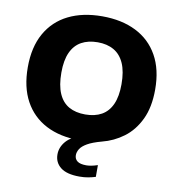

<svg xmlns="http://www.w3.org/2000/svg" viewBox="-101 -841 1067 1158"><g transform="rotate(10 432.0 -262.0)"><path d="M463 226Q385 226 347.2 196.2Q309.5 166.5 309.5 117Q309.5 72.5 341.8 35.5Q374 -1.5 454.5 -26L443 10H422.5Q305.5 10 220 -34.2Q134.5 -78.5 88.2 -163.2Q42 -248 42 -370Q42 -493.5 89.8 -578.2Q137.5 -663 225 -706.5Q312.5 -750 432 -750Q551.5 -750 639 -706.2Q726.5 -662.5 774.2 -577.8Q822 -493 822 -370Q822 -261.5 786.2 -186.8Q750.5 -112 691 -67.8Q631.5 -23.5 560 -5.5Q504.5 9.5 474 27Q443.5 44.5 431.5 63.8Q419.5 83 419.5 102.5Q419.5 125.5 436.8 138.8Q454 152 492 152Q505.5 152 522.8 148.8Q540 145.5 561 138.5V210.5Q540 217 516.2 221.5Q492.5 226 463 226ZM432 -149Q491 -149 532.2 -172.2Q573.5 -195.5 595 -243.8Q616.5 -292 616.5 -366.5Q616.5 -444 594.5 -493.8Q572.5 -543.5 531.2 -567.2Q490 -591 432 -591Q374 -591 332.5 -568Q291 -545 269 -497Q247 -449 247 -373.5Q247 -295 268.8 -245.2Q290.5 -195.5 331.8 -172.2Q373 -149 432 -149Z"/></g></svg>

Font: Encode Sans SemiExpanded ExtraBold
Style: Regular
Weight: 800
Width: 6
Designer: Multiple Designers
Foundry: Impallari Type
Version: Version 3.002